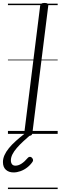

<svg xmlns="http://www.w3.org/2000/svg" viewBox="-54 -910 412 1305"><path d="M136 14Q122 14 116 9.5Q110 5 111 -6L219 -871Q221 -881 227.5 -885.5Q234 -890 249 -890Q263 -890 269.5 -885.5Q276 -881 274 -871L166 -5Q165 5 158.5 9.5Q152 14 136 14ZM38 262Q6 262 -14 244Q-34 226 -34 191Q-34 168 -23.5 144.5Q-13 121 6.5 97Q26 73 54.5 47.5Q83 22 119 -6L160 -3V1Q131 26 105.5 49.5Q80 73 60.5 95.5Q41 118 30.5 139Q20 160 20 180Q20 196 27.5 206Q35 216 51 216Q71 216 92 202.5Q113 189 135 163Q140 157 147.5 156Q155 155 162 161Q169 168 170.5 175.5Q172 183 167 190Q152 212 130.5 228.5Q109 245 85 253.5Q61 262 38 262ZM0 365H338V375H0ZM0 -20H338V0H0ZM0 -505H338V-500H0ZM0 -885H338V-875H0Z"/></svg>

Font: Playwrite GB S Guides
Style: Italic
Weight: 400
Italic angle: -7.01216°
Designer: Veronika Burian, José Scaglione
Foundry: TypeTogether
Version: Version 1.002